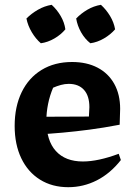

<svg xmlns="http://www.w3.org/2000/svg" viewBox="-20 -768 553 799"><path d="M264 11Q197 11 146.5 -20.5Q96 -52 68.5 -109.5Q41 -167 41 -244Q41 -324 70 -384Q99 -444 153 -477Q207 -510 280 -510Q341 -510 386 -486.5Q431 -463 455.5 -419Q480 -375 480 -315L478 -249Q410 -236 352.5 -228.5Q295 -221 240.5 -216Q186 -211 127 -208L128 -282L350 -283L352 -322Q352 -369 329.5 -394Q307 -419 266 -419Q250 -419 233.5 -414.5Q217 -410 201 -403Q187 -370 180 -335Q173 -300 173 -267Q173 -183 212.5 -139.5Q252 -96 325 -96Q388 -96 474 -128L483 -102Q439 -46 383 -17.5Q327 11 264 11ZM195 -748Q217 -728 232.5 -701.5Q248 -675 252 -646Q234 -624 206.5 -608Q179 -592 150 -588Q129 -606 112.5 -633.5Q96 -661 90 -691Q111 -712 138 -727.5Q165 -743 195 -748ZM400 -748Q422 -728 438 -701.5Q454 -675 459 -646Q440 -624 412.5 -608Q385 -592 356 -588Q333 -606 317.5 -633.5Q302 -661 297 -691Q317 -712 343.5 -727.5Q370 -743 400 -748Z"/></svg>

Font: Piazzolla Thin ExtraBold
Style: Regular
Weight: 800
Version: Version 2.005